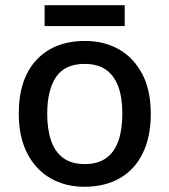

<svg xmlns="http://www.w3.org/2000/svg" viewBox="-20 -706 649 736"><path d="M558 -270Q558 -181 527 -118Q496 -55 438.5 -22.5Q381 10 303 10Q231 10 174 -22.5Q117 -55 84.5 -118Q52 -181 52 -270Q52 -404 120 -476.5Q188 -549 306 -549Q380 -549 436.5 -516.5Q493 -484 525.5 -422Q558 -360 558 -270ZM161 -270Q161 -210 176 -166.5Q191 -123 223 -100Q255 -77 305 -77Q355 -77 387 -100Q419 -123 434 -166.5Q449 -210 449 -270Q449 -332 433.5 -374Q418 -416 386.5 -438.5Q355 -461 304 -461Q229 -461 195 -411Q161 -361 161 -270ZM458 -686V-606H151V-686Z"/></svg>

Font: Noto Sans Cham Medium
Style: Regular
Weight: 500
Version: Version 2.002